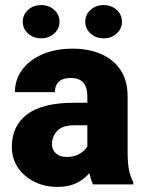

<svg xmlns="http://www.w3.org/2000/svg" viewBox="-20 -731 574 761"><path d="M326.2 -350.1Q326.2 -383.3 310.8 -402.6Q295.4 -421.9 260.3 -421.9Q240.2 -421.9 226.3 -415.8Q212.4 -409.7 205.1 -397.2Q197.8 -384.8 197.8 -365.7H39.1Q39.1 -415 67.4 -453.9Q95.7 -492.7 147.2 -515.4Q198.7 -538.1 268.6 -538.1Q331.1 -538.1 380.1 -517.1Q429.2 -496.1 457.5 -454.1Q485.8 -412.1 485.8 -349.1V-133.3Q485.8 -82 491.7 -55.4Q497.6 -28.8 508.3 -8.8V0H348.6Q337.4 -23.9 331.8 -59.1Q326.2 -94.2 326.2 -131.8ZM346.2 -234.4H274.9Q226.1 -234.4 206.1 -211.7Q186 -189 186 -159.2Q186 -137.2 201.9 -123Q217.8 -108.9 243.7 -108.9Q272 -108.9 292 -119.6Q312 -130.4 322.8 -145.3Q333.5 -160.2 333 -172.4L370.6 -105Q362.3 -85.4 349.6 -65.4Q336.9 -45.4 317.9 -28.3Q298.8 -11.2 271.7 -0.7Q244.6 9.8 207 9.8Q157.7 9.8 116.5 -10.5Q75.2 -30.8 51 -66.7Q26.9 -102.5 26.9 -149.4Q26.9 -231.9 87.6 -277.8Q148.4 -323.7 272.9 -323.7H346.2ZM390.6 -579.1Q359.9 -579.1 338.9 -598.1Q317.9 -617.2 317.9 -645Q317.9 -672.9 338.9 -691.9Q359.9 -710.9 390.6 -710.9Q421.4 -710.9 442.4 -691.9Q463.4 -672.9 463.4 -645Q463.4 -617.2 442.4 -598.1Q421.4 -579.1 390.6 -579.1ZM143.1 -579.1Q112.3 -579.1 91.3 -598.1Q70.3 -617.2 70.3 -645Q70.3 -672.9 91.3 -691.9Q112.3 -710.9 143.1 -710.9Q173.8 -710.9 194.8 -691.9Q215.8 -672.9 215.8 -645Q215.8 -617.2 194.8 -598.1Q173.8 -579.1 143.1 -579.1Z"/></svg>

Font: Heebo ExtraBold
Style: Regular
Weight: 800
Designer: Oded Ezer
Foundry: Ezer Type House
Version: Version 3.100